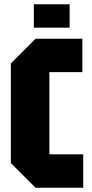

<svg xmlns="http://www.w3.org/2000/svg" viewBox="-20 -882 431 902"><path d="M31 -116V-584L147 -700H367V-543H212V-157H371V0H147ZM139 -752V-862H307V-752Z"/></svg>

Font: Tektur Condensed
Style: Bold
Weight: 700
Width: 3
Designer: Adam Jagosz
Foundry: Adam Jagosz
Version: Version 1.005;gftools[0.9.30]